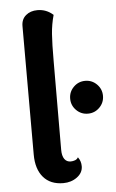

<svg xmlns="http://www.w3.org/2000/svg" viewBox="-53 -769 491 816"><g transform="rotate(-5 192.0 -361.0)"><path d="M69 -122V-670Q69 -699 88.5 -715.5Q108 -732 138 -732Q176 -732 205 -706Q194 -667 191 -625.5Q188 -584 188 -511L187 -132Q187 -106 196.5 -92.5Q206 -79 223 -79Q233 -79 242 -82.5Q251 -86 255 -94Q268 -77 268 -55Q268 -27 243 -8.5Q218 10 184 10Q129 10 99 -25Q69 -60 69 -122ZM244 -345Q244 -374 264.5 -394.5Q285 -415 314 -415Q343 -415 363.5 -394.5Q384 -374 384 -345Q384 -316 363.5 -295.5Q343 -275 314 -275Q285 -275 264.5 -295.5Q244 -316 244 -345Z"/></g></svg>

Font: Arima Madurai ExtraBold
Style: Regular
Weight: 800
Designer: Joana Correia and Natanael Gama
Foundry: NDISCOVER
Version: Version 1.020